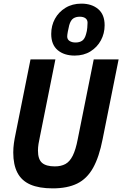

<svg xmlns="http://www.w3.org/2000/svg" viewBox="-20 -1025 673 1057"><path d="M148 -698H285L199 -269Q195 -252 192 -232.5Q189 -213 189 -196Q189 -148 211.5 -128.5Q234 -109 282 -109Q316 -109 340 -122Q364 -135 380.5 -168Q397 -201 408 -259L496 -698H633L545 -259Q526 -161 492.5 -101Q459 -41 405 -14.5Q351 12 270 12Q195 12 147 -9Q99 -30 76 -74Q53 -118 53 -185Q53 -211 56.5 -236Q60 -261 66 -289ZM391 -719Q333 -719 297.5 -749Q262 -779 262 -838Q262 -884 282.5 -921.5Q303 -959 340.5 -982Q378 -1005 428 -1005Q485 -1005 520.5 -975Q556 -945 556 -886Q556 -841 535.5 -803Q515 -765 478 -742Q441 -719 391 -719ZM396 -791Q418 -791 432.5 -801Q447 -811 454 -838Q459 -854 460.5 -872.5Q462 -891 462 -900Q462 -916 450.5 -924.5Q439 -933 419 -933Q398 -933 383.5 -923.5Q369 -914 361 -886Q357 -870 353.5 -851.5Q350 -833 350 -824Q350 -808 363 -799.5Q376 -791 396 -791Z"/></svg>

Font: IBM Plex Sans Condensed
Style: Bold Italic
Weight: 700
Width: 3
Italic angle: -11.31°
Designer: Mike Abbink, Paul van der Laan, Pieter van Rosmalen
Foundry: Bold Monday
Version: Version 3.201